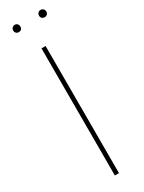

<svg xmlns="http://www.w3.org/2000/svg" viewBox="-222 -865 666 891"><g transform="rotate(-30 111.0 -419.0)"><path d="M46.9 -837.9Q55.7 -837.9 60.8 -832.3Q65.9 -826.7 65.9 -817.9Q65.9 -809.1 60.8 -804Q55.7 -798.8 46.9 -798.8Q38.6 -798.8 33.2 -804.2Q27.8 -809.6 27.8 -817.9Q27.8 -826.2 33.2 -832Q38.6 -837.9 46.9 -837.9ZM186 -837.9Q194.3 -837.9 199.7 -832Q205.1 -826.2 205.1 -817.9Q205.1 -809.6 199.7 -804.2Q194.3 -798.8 186 -798.8Q176.8 -798.8 171.4 -804.2Q166 -809.6 166 -817.9Q166 -826.7 171.6 -832.3Q177.2 -837.9 186 -837.9ZM122.1 -681.2V0H100.1V-681.2Z"/></g></svg>

Font: Fira Sans Compressed Thin
Style: Regular
Weight: 100
Width: 1
Designer: Carrois Corporate & Edenspiekermann AG
Foundry: Carrois Corporate GbR & Edenspiekermann AG
Version: Version 4.203;PS 004.203;hotconv 1.0.88;makeotf.lib2.5.64775